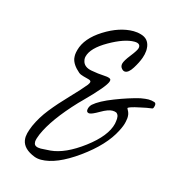

<svg xmlns="http://www.w3.org/2000/svg" viewBox="-79 -609 583 622"><g transform="rotate(15 212.0 -298.0)"><path d="M134.3 -431.6Q145.5 -473.1 196.5 -505.4Q247.6 -537.6 294.9 -537.6Q308.1 -537.6 320.8 -533.7Q346.2 -526.4 350.1 -500.5Q351.1 -491.7 350.6 -486.3Q349.6 -474.1 345.2 -461.9Q338.9 -444.3 326.2 -424.1Q313.5 -403.8 301.3 -403.8Q294.9 -403.8 289.6 -410.6Q284.2 -417 286.1 -426.3Q288.6 -437 305.7 -458.7Q322.8 -480.5 324.7 -488.8Q326.2 -496.6 322.3 -500.5Q317.9 -505.4 306.2 -505.4Q272.9 -505.4 222.9 -476.8Q172.9 -448.2 165.5 -418Q164.6 -414.1 164.6 -413.1Q164.1 -407.7 166.5 -399.9Q172.4 -383.3 195.8 -378.9Q219.2 -374.5 240.5 -373.5Q261.7 -372.6 262.7 -365.2Q262.7 -362.3 262.2 -360.8Q257.8 -342.8 190.9 -275.9L181.6 -266.6Q110.8 -191.4 86.4 -134.8Q80.1 -119.6 79.1 -110.4Q79.1 -106 79.6 -104.5Q81.5 -92.3 102.5 -92.3Q109.9 -92.3 134.3 -94.2Q183.6 -98.6 243.7 -143.8Q303.7 -189 314 -232.4L315.4 -241.2Q316.9 -250 315.7 -257.1Q314.5 -264.2 308.6 -268.6Q303.2 -271 295.4 -271Q281.2 -271 257.3 -257.1Q233.4 -243.2 225.6 -243.2H223.1Q214.8 -244.6 215.8 -253.4Q216.8 -263.7 225.1 -272Q245.1 -289.6 290.3 -307.1Q335.4 -324.7 372.6 -333.5Q390.1 -336.4 398.4 -336.4Q409.7 -336.4 419.4 -333Q425.8 -330.1 423.3 -320.3Q422.4 -316.4 421.4 -314.5Q420.4 -312.5 419.7 -312Q418.9 -311.5 415.3 -311Q411.6 -310.5 409.2 -310.1L399.4 -308.6Q390.1 -306.6 381.6 -304.9Q373 -303.2 363 -300.8Q353 -298.3 346.7 -295.9Q340.3 -293.5 339.8 -291.5Q339.8 -290.5 341.3 -288.3Q342.8 -286.1 344.7 -281.7Q346.7 -277.3 347.7 -272Q348.6 -265.1 348.1 -259.8Q347.2 -251.5 346.2 -248Q343.3 -233.4 333.5 -214.8Q305.7 -159.7 234.6 -108.6Q163.6 -57.6 112.3 -57.6Q100.1 -57.6 89.8 -61.5Q50.8 -76.7 45.9 -105Q44.9 -112.8 45.4 -117.7Q46.4 -125.5 47.4 -129.4Q49.8 -139.2 56.6 -155.8Q70.8 -187.5 94.2 -217Q117.7 -246.6 149.4 -279.5Q181.2 -312.5 196.8 -332Q202.1 -338.9 201.7 -343.3Q201.2 -347.2 193.8 -349.4Q186.5 -351.6 175.8 -354.2Q165 -356.9 159.2 -361.8Q135.3 -382.3 131.8 -402.8Q130.9 -410.6 131.3 -416Q131.8 -422.4 134.3 -431.6Z"/></g></svg>

Font: Sintesa 4
Style: 4
Weight: 400
Version: Version 001.000